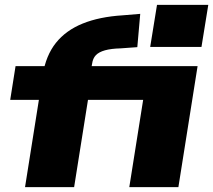

<svg xmlns="http://www.w3.org/2000/svg" viewBox="-20 -770 877 790"><path d="M83 0 140 -359H22L44 -498H220L153 -442L156 -463Q169 -542 210 -593.5Q251 -645 320 -673Q389 -701 485 -707L557 -713L545 -576L476 -571Q437 -570 412 -563Q387 -556 374.5 -543Q362 -530 359 -508L349 -453L310 -498H793L714 0H512L569 -359H342L285 0ZM598 -577 626 -750H837L809 -577Z"/></svg>

Font: Nunito Sans 10pt Expanded Black
Style: Italic
Weight: 900
Width: 7
Italic angle: -9°
Designer: Vernon Adams
Foundry: Vernon Adams
Version: Version 3.101;gftools[0.9.27]